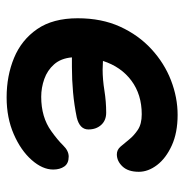

<svg xmlns="http://www.w3.org/2000/svg" viewBox="-8 -550 569 594"><g transform="rotate(-90 277.0 -252.5)"><path d="M219 12Q164 12 124.5 -6Q85 -24 64 -51.5Q43 -79 43 -108Q43 -141 59.5 -158.5Q76 -176 97 -176Q111 -176 121 -164.5Q131 -153 143 -138Q155 -123 173 -111Q191 -99 221 -99Q282 -99 325 -131Q368 -163 386 -219Q371 -220 359 -220Q329 -220 294.5 -214.5Q260 -209 226 -209Q202 -209 188 -224.5Q174 -240 174 -264Q174 -291 211 -300Q250 -308 289 -311.5Q328 -315 367 -315Q382 -315 397 -315Q394 -349 375.5 -370Q357 -391 330 -400.5Q303 -410 275 -410Q212 -410 169 -379Q141 -359 124.5 -342Q108 -325 90 -325Q69 -325 59.5 -338.5Q50 -352 50 -373Q50 -406 79.5 -439.5Q109 -473 159.5 -495Q210 -517 273 -517Q340 -517 395.5 -494Q451 -471 484.5 -422.5Q518 -374 518 -297Q518 -223 492 -166Q466 -109 422.5 -69Q379 -29 326 -8.5Q273 12 219 12Z"/></g></svg>

Font: Shantell Sans Normal
Style: Regular
Weight: 600
Designer: Stephen Nixon, Anya Danilova, Shantell Martin
Foundry: Arrow Type
Version: Version 1.009;[a7da0bfa3]